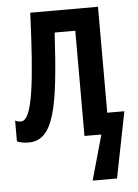

<svg xmlns="http://www.w3.org/2000/svg" viewBox="-53 -583 585 816"><g transform="rotate(-5 240.0 -175.0)"><path d="M396 -90V-542H107C95 -251 77 -85 28 -85C18 -85 9 -87 3 -91V-2C18 4 34 7 52 7C161 7 185 -131 203 -449H291V0H363L309 192H413L469 -90Z"/></g></svg>

Font: Noto Sans Display Condensed Medium
Style: Regular
Weight: 500
Width: 3
Designer: Monotype Design Team
Foundry: Monotype Imaging Inc.
Version: Version 1.900